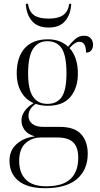

<svg xmlns="http://www.w3.org/2000/svg" viewBox="-20 -751 524 1011"><path d="M217 240Q125 240 77.5 201.5Q30 163 30 95Q30 41 67.5 7.5Q105 -26 164 -33Q127 -43 110 -66Q93 -89 93 -117Q93 -141 108.5 -164.5Q124 -188 157 -208Q114 -227 91 -268Q68 -309 68 -363Q68 -450 110 -497Q152 -544 233 -544Q297 -544 339 -505Q355 -527 375.5 -545Q396 -563 423 -563Q446 -563 458 -549Q470 -535 470 -516Q470 -497 460.5 -485.5Q451 -474 433 -474Q433 -531 398 -531Q375 -531 346 -498Q366 -477 378 -443Q390 -409 390 -364Q390 -288 351 -241Q312 -194 232 -194Q215 -194 198.5 -196.5Q182 -199 168 -204Q147 -189 138.5 -174Q130 -159 130 -142Q130 -114 150.5 -98.5Q171 -83 207 -83H294Q372 -83 407 -44.5Q442 -6 442 59Q442 142 386 191Q330 240 217 240ZM230 -204Q280 -204 305 -240.5Q330 -277 330 -365Q330 -458 305 -496Q280 -534 229 -534Q181 -534 154.5 -494.5Q128 -455 128 -364Q128 -279 154 -241.5Q180 -204 230 -204ZM223 230Q310 230 351 191.5Q392 153 392 80Q392 25 366 -1Q340 -27 282 -27H195Q148 -27 114.5 3Q81 33 81 97Q81 160 116.5 195Q152 230 223 230ZM236 -606Q177 -606 147.5 -641.5Q118 -677 116 -731H127Q134 -689 159.5 -671Q185 -653 236 -653Q286 -653 312 -671Q338 -689 345 -731H355Q353 -677 324 -641.5Q295 -606 236 -606Z"/></svg>

Font: Noto Serif Display SemiCondensed Light
Style: Regular
Weight: 300
Width: 4
Designer: Monotype Design Team
Foundry: Monotype Imaging Inc.
Version: Version 2.009